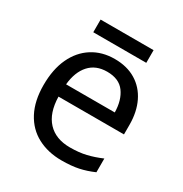

<svg xmlns="http://www.w3.org/2000/svg" viewBox="-161 -799 887 932"><g transform="rotate(30 282.0 -333.5)"><path d="M292 -546Q361 -546 410.5 -516Q460 -486 486.5 -431.5Q513 -377 513 -304V-251H146Q148 -160 192.5 -112.5Q237 -65 317 -65Q368 -65 407.5 -74.5Q447 -84 489 -102V-25Q448 -7 408 1.5Q368 10 313 10Q237 10 178.5 -21Q120 -52 87.5 -113.5Q55 -175 55 -264Q55 -352 84.5 -415Q114 -478 167.5 -512Q221 -546 292 -546ZM291 -474Q228 -474 191.5 -433.5Q155 -393 148 -321H421Q420 -389 389 -431.5Q358 -474 291 -474ZM433 -677V-606H136V-677Z"/></g></svg>

Font: Noto Sans Test
Style: Regular
Weight: 400
Version: Version 1.002; ttfautohint (v1.8.4.7-5d5b)